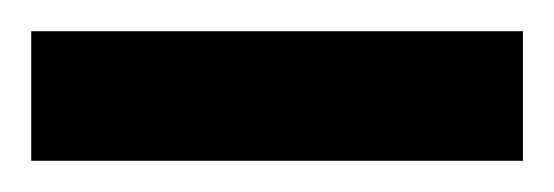

<svg xmlns="http://www.w3.org/2000/svg" viewBox="-20 -708 355 123"><path d="M0 -605V-688H315V-605Z"/></svg>

Font: Saira SemiBold
Style: Regular
Weight: 600
Designer: Hector Gatti with collaboration of the Omnibus-Type team
Foundry: Omnibus-Type
Version: Version 1.100; ttfautohint (v1.8.3)